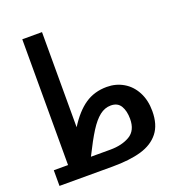

<svg xmlns="http://www.w3.org/2000/svg" viewBox="-138 -869 876 974"><g transform="rotate(-20 300.0 -382.0)"><path d="M16 -84.5H93V-763.5H199.5V-250Q244.5 -321.5 295 -355.8Q345.5 -390 412.5 -390Q461.5 -390 501.8 -366.5Q542 -343 565.2 -299Q588.5 -255 588.5 -196Q588.5 -123 554.5 -79.8Q520.5 -36.5 457.8 -18.2Q395 0 302 0H16ZM469 -197.5Q469 -240 452.8 -267.2Q436.5 -294.5 399.5 -294.5Q367 -294.5 339 -272.5Q311 -250.5 283 -206.2Q255 -162 216.5 -84.5H321Q384 -84.5 426.5 -109.5Q469 -134.5 469 -197.5Z"/></g></svg>

Font: JuliaMono SemiBold
Style: Italic
Weight: 600
Italic angle: -9°
Monospace: yes
Designer: cormullion
Foundry: corm
Version: Version 0.056; ttfautohint (v1.8.4)